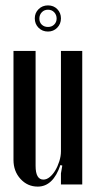

<svg xmlns="http://www.w3.org/2000/svg" viewBox="-20 -684 357 712"><path d="M204 -72Q177 8 120 8Q82 8 56 -20.5Q30 -49 30 -91V-495H112V-69Q112 -18 141 -18Q153 -18 164.5 -27.5Q176 -37 185 -52Q194 -67 200 -86Q206 -105 206 -123V-495H285V0H206V-41L211 -70ZM109 -616Q109 -636 123 -650Q137 -664 158 -664Q179 -664 192.5 -650Q206 -636 206 -616Q206 -595 192 -581Q178 -567 158 -567Q137 -567 123 -581Q109 -595 109 -616ZM126 -615Q126 -601 135 -592.5Q144 -584 158 -584Q172 -584 181 -593Q190 -602 190 -615Q190 -629 181 -638.5Q172 -648 158 -648Q144 -648 135 -638.5Q126 -629 126 -615Z"/></svg>

Font: Moniqa SemBd Narrow Heading
Style: Regular
Weight: 600
Width: 4
Designer: Rajesh Rajput
Foundry: Rajesh Rajput
Version: Version 1.000